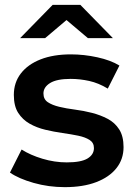

<svg xmlns="http://www.w3.org/2000/svg" viewBox="-20 -764 555 791"><path d="M247 7Q180 7 118.5 -10.5Q57 -28 21 -53L69 -148Q105 -125 155 -110Q205 -95 255 -95Q314 -95 340.5 -111Q367 -127 367 -154Q367 -176 349 -187.5Q331 -199 302 -205Q273 -211 237.5 -216Q202 -221 166.5 -229.5Q131 -238 102 -254.5Q73 -271 55 -299Q37 -327 37 -373Q37 -424 66 -461.5Q95 -499 147.5 -519.5Q200 -540 272 -540Q326 -540 381 -528Q436 -516 472 -494L424 -399Q386 -422 347.5 -430.5Q309 -439 271 -439Q214 -439 186.5 -422Q159 -405 159 -379Q159 -355 177 -343Q195 -331 224 -324Q253 -317 288.5 -312.5Q324 -308 359 -299Q394 -290 423.5 -274.5Q453 -259 471 -231Q489 -203 489 -158Q489 -108 459.5 -71Q430 -34 376 -13.5Q322 7 247 7ZM63 -607 197 -744H311L445 -607H342L206 -722H302L166 -607Z"/></svg>

Font: MOST Montserrat SemiBold
Style: Regular
Weight: 600
Designer: Julieta Ulanovsky
Foundry: Julieta Ulanovsky
Version: Version 8.000;March 11, 2024;FontCreator 15.0.0.2926 64-bit